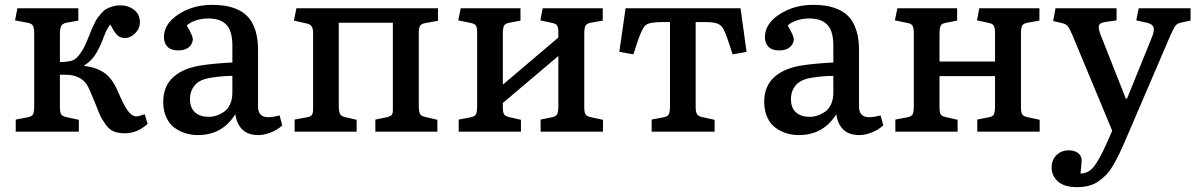

<svg xmlns="http://www.w3.org/2000/svg" viewBox="-20 -543 4934 792"><path d="M495.1 6.8Q468.3 6.8 449.5 -0.7Q430.7 -8.3 415.8 -29.5Q400.9 -50.8 395 -62.7Q389.2 -74.7 376 -108.9Q373.5 -114.7 372.1 -118.2Q349.1 -176.8 338.4 -193.4Q318.4 -224.1 278.8 -231.9Q273.4 -232.9 268.1 -233.9Q256.8 -234.9 227.1 -234.9V-102.1Q227.1 -80.6 231.9 -72Q236.8 -63.5 252.9 -60.1L305.2 -48.8V0H44.9V-49.8L94.2 -59.1Q112.3 -62.5 116.7 -72.5Q121.1 -82.5 121.1 -106.9V-401.9Q121.1 -427.2 116 -436.8Q110.8 -446.3 92.8 -449.2L42 -459L51.8 -508.8H303.2V-458L253.9 -449.2Q237.3 -445.8 232.2 -435.1Q227.1 -424.3 227.1 -400.9V-287.1Q257.3 -287.1 276.9 -293Q292 -297.4 306.2 -315.7Q320.3 -334 328.6 -351.3Q336.9 -368.7 349.1 -398.9Q355.5 -415.5 358.6 -422.9Q361.8 -430.2 369.4 -446Q377 -461.9 382.8 -469.7Q388.7 -477.5 398.9 -489.3Q409.2 -501 419.7 -506.6Q430.2 -512.2 444.8 -516.6Q459.5 -521 476.1 -521Q508.8 -521 533 -502.4Q557.1 -483.9 557.1 -451.2Q557.1 -425.3 537.6 -405.8Q518.1 -386.2 495.1 -386.2Q483.9 -386.2 475.6 -389.9Q467.3 -393.6 459.7 -402.6Q452.1 -411.6 447.8 -418.9Q443.4 -426.3 435.1 -441.9Q429.2 -434.6 424.1 -425.8Q418.9 -417 416.3 -411.4Q413.6 -405.8 407.7 -389.9Q401.9 -374 398.9 -367.2Q383.3 -331.1 367.9 -309.8Q352.5 -288.6 327.1 -272.9V-271Q375 -266.1 408.9 -243.4Q442.9 -220.7 465.8 -167Q489.3 -111.8 506.3 -87.4Q523.4 -63 543 -63Q551.8 -63 577.1 -71.8L588.9 -32.2Q546.9 6.8 495.1 6.8Z M796.4 14.2Q769 14.2 744.6 6.6Q720.2 -1 699.2 -16.6Q678.2 -32.2 665.8 -59.6Q653.3 -86.9 653.3 -123Q653.3 -188 695.6 -225.6Q737.8 -263.2 814.5 -273.9Q867.7 -281.7 938.5 -285.2V-355Q938.5 -415.5 913.6 -441.2Q888.7 -466.8 839.4 -466.8Q810.5 -466.8 786.4 -458.3Q762.2 -449.7 750.5 -438Q775.4 -394.5 775.4 -381.8Q775.4 -362.8 759.8 -348.9Q744.1 -335 715.3 -335Q685.1 -335 670.7 -350.3Q656.2 -365.7 656.2 -390.1Q656.2 -444.3 715.8 -483.6Q775.4 -522.9 854.5 -522.9Q888.2 -522.9 915.5 -517.8Q942.9 -512.7 967.5 -500Q992.2 -487.3 1008.5 -466.8Q1024.9 -446.3 1034.7 -413.6Q1044.4 -380.9 1044.4 -337.9V-104Q1044.4 -72.8 1065.2 -63.5Q1085.9 -54.2 1133.3 -66.9L1144.5 -25.9Q1124.5 -7.3 1097.2 3.4Q1069.8 14.2 1046.4 14.2Q1002.9 14.2 979.5 -8.8Q956.1 -31.7 950.7 -71.8Q897 14.2 796.4 14.2ZM840.3 -61Q856.9 -61 872.8 -66.2Q888.7 -71.3 904.1 -81.8Q919.4 -92.3 929 -112.8Q938.5 -133.3 938.5 -160.2V-230Q896.5 -230 848.6 -222.2Q803.7 -215.3 783.7 -191.4Q763.7 -167.5 763.7 -134.8Q763.7 -97.2 784.9 -79.1Q806.2 -61 840.3 -61Z M1195.3 0V-49.8L1245.6 -59.1Q1250.5 -60.1 1254.2 -61Q1257.8 -62 1260.5 -64.2Q1263.2 -66.4 1265.1 -67.6Q1267.1 -68.8 1268.3 -72.8Q1269.5 -76.7 1270.3 -77.9Q1271 -79.1 1271.2 -84.7Q1271.5 -90.3 1271.5 -91.8Q1271.5 -93.3 1271.5 -100.6Q1271.5 -107.9 1271.5 -109.9V-410.2Q1270.5 -427.7 1264.9 -435.5Q1259.3 -443.4 1242.2 -446.8L1192.4 -458L1202.6 -508.8H1786.6V-457L1736.3 -448.2Q1718.8 -445.3 1713.1 -437Q1707.5 -428.7 1707.5 -410.2V-106Q1707.5 -82.5 1712.6 -73Q1717.8 -63.5 1736.3 -60.1L1784.2 -48.8V0H1528.3V-49.8L1574.2 -59.1Q1579.6 -60.1 1583.7 -61.8Q1587.9 -63.5 1590.8 -64.7Q1593.8 -65.9 1595.7 -69.6Q1597.7 -73.2 1598.6 -74.5Q1599.6 -75.7 1600.1 -81.8Q1600.6 -87.9 1600.6 -89.6Q1600.6 -91.3 1600.6 -99.4Q1600.6 -107.4 1600.6 -109.9V-449.2H1377.4V-106Q1377.4 -83 1382.8 -72.8Q1388.2 -62.5 1407.2 -59.1L1451.2 -48.8V0Z M1872.1 0V-49.8L1921.4 -59.1Q1939.5 -62.5 1943.8 -72.5Q1948.2 -82.5 1948.2 -106.9V-408.2Q1948.2 -428.7 1943.4 -437Q1938.5 -445.3 1922.4 -448.2L1870.1 -459L1880.4 -508.8H2127V-458L2081.1 -449.2Q2063 -445.8 2058.6 -436Q2054.2 -426.3 2054.2 -401.9V-193.8L2283.2 -388.2V-408.2Q2283.2 -428.7 2278.3 -437Q2273.4 -445.3 2258.3 -448.2L2209 -459L2218.3 -508.8H2466.3V-458L2417 -449.2Q2398.9 -445.8 2394.5 -436Q2390.1 -426.3 2390.1 -401.9V-101.1Q2390.1 -80.1 2395 -71.8Q2399.9 -63.5 2415 -60.1L2467.3 -48.8V0H2210V-49.8L2256.3 -59.1Q2274.4 -63 2278.8 -72.8Q2283.2 -82.5 2283.2 -106.9V-312L2054.2 -118.2V-101.1Q2054.2 -80.1 2059.1 -71.8Q2064 -63.5 2080.1 -60.1L2128.9 -48.8V0Z M2668 0V-49.8L2716.8 -59.1Q2734.9 -62.5 2739.3 -72.5Q2743.7 -82.5 2743.7 -106.9V-452.1H2713.9Q2658.7 -452.1 2643.6 -439.5Q2628.4 -426.8 2610.8 -373.5Q2608.9 -368.2 2607.9 -365.2L2592.8 -318.8L2534.7 -329.1L2560.5 -508.8H3034.7L3059.6 -329.1L3002 -318.8L2985.8 -368.2Q2969.2 -417.5 2960.4 -429.2Q2947.8 -447.3 2918 -450.7Q2904.3 -452.1 2880.9 -452.1H2849.6V-103Q2849.6 -81.5 2855 -72.5Q2860.4 -63.5 2876 -60.1L2927.7 -48.8V0Z M3275.4 14.2Q3248 14.2 3223.6 6.6Q3199.2 -1 3178.2 -16.6Q3157.2 -32.2 3144.8 -59.6Q3132.3 -86.9 3132.3 -123Q3132.3 -188 3174.6 -225.6Q3216.8 -263.2 3293.5 -273.9Q3346.7 -281.7 3417.5 -285.2V-355Q3417.5 -415.5 3392.6 -441.2Q3367.7 -466.8 3318.4 -466.8Q3289.6 -466.8 3265.4 -458.3Q3241.2 -449.7 3229.5 -438Q3254.4 -394.5 3254.4 -381.8Q3254.4 -362.8 3238.8 -348.9Q3223.1 -335 3194.3 -335Q3164.1 -335 3149.7 -350.3Q3135.3 -365.7 3135.3 -390.1Q3135.3 -444.3 3194.8 -483.6Q3254.4 -522.9 3333.5 -522.9Q3367.2 -522.9 3394.5 -517.8Q3421.9 -512.7 3446.5 -500Q3471.2 -487.3 3487.5 -466.8Q3503.9 -446.3 3513.7 -413.6Q3523.4 -380.9 3523.4 -337.9V-104Q3523.4 -72.8 3544.2 -63.5Q3564.9 -54.2 3612.3 -66.9L3623.5 -25.9Q3603.5 -7.3 3576.2 3.4Q3548.8 14.2 3525.4 14.2Q3481.9 14.2 3458.5 -8.8Q3435.1 -31.7 3429.7 -71.8Q3376 14.2 3275.4 14.2ZM3319.3 -61Q3335.9 -61 3351.8 -66.2Q3367.7 -71.3 3383.1 -81.8Q3398.4 -92.3 3408 -112.8Q3417.5 -133.3 3417.5 -160.2V-230Q3375.5 -230 3327.6 -222.2Q3282.7 -215.3 3262.7 -191.4Q3242.7 -167.5 3242.7 -134.8Q3242.7 -97.2 3263.9 -79.1Q3285.2 -61 3319.3 -61Z M3673.3 0V-49.8L3722.7 -59.1Q3740.7 -62.5 3745.1 -72.5Q3749.5 -82.5 3749.5 -106.9V-404.8Q3749.5 -427.2 3744.6 -436.3Q3739.7 -445.3 3723.6 -448.2L3671.4 -459L3681.6 -508.8H3928.2V-458L3882.3 -449.2Q3864.3 -445.8 3859.9 -436Q3855.5 -426.3 3855.5 -401.9V-289.1H4084.5V-404.8Q4084.5 -427.7 4079.6 -436.5Q4074.7 -445.3 4059.6 -448.2L4010.3 -459L4019.5 -508.8H4267.6V-458L4218.3 -449.2Q4200.2 -445.8 4195.8 -436Q4191.4 -426.3 4191.4 -401.9V-102.1Q4191.4 -80.6 4196.3 -72Q4201.2 -63.5 4216.3 -60.1L4268.6 -48.8V0H4011.2V-49.8L4057.6 -59.1Q4075.7 -62 4080.1 -71.8Q4084.5 -81.5 4084.5 -106V-229H3855.5V-102.1Q3855.5 -79.6 3860.4 -71.3Q3865.2 -63 3881.3 -60.1L3930.2 -48.8V0Z M4422.9 229Q4369.6 229 4343.8 205.3Q4317.9 181.6 4317.9 147.9Q4317.9 116.7 4338.1 96.9Q4358.4 77.1 4388.2 77.1Q4410.2 77.1 4425.3 86.9Q4440.4 96.7 4441.9 117.2Q4442.4 124 4437 172.9Q4469.7 172.4 4491.5 145.3Q4513.2 118.2 4543.9 50.8L4567.9 -3.9L4403.8 -397.9Q4401.9 -402.3 4397.9 -410.6Q4394 -418.9 4392.6 -421.6Q4391.1 -424.3 4388.2 -429.4Q4385.3 -434.6 4383.1 -436.3Q4380.9 -438 4377.2 -440.9Q4373.5 -443.8 4369.1 -445.3Q4364.7 -446.8 4358.9 -448.2L4324.2 -456.1L4334 -508.8H4585.9V-459L4538.1 -452.1Q4517.6 -449.2 4513.4 -438.7Q4509.3 -428.2 4519 -401.9L4624 -136.2H4628.9L4733.9 -395Q4742.7 -420.9 4737.8 -432.4Q4732.9 -443.8 4710.9 -449.2L4667 -459L4677.2 -508.8H4891.1V-458L4854 -450.2Q4836.4 -446.8 4828.9 -437Q4821.3 -427.2 4807.1 -395L4618.2 44.9Q4605 75.2 4595.2 95.5Q4585.4 115.7 4571.8 138.9Q4558.1 162.1 4544.2 176.8Q4530.3 191.4 4512.2 204.3Q4494.1 217.3 4471.9 223.1Q4449.7 229 4422.9 229Z"/></svg>

Font: Literata Book Medium
Style: Regular
Weight: 500
Designer: Latin by Veronika Burian and Jose Scaglione. Greek by Irene Vlachou. Cyrillic by Vera Evstafieva
Foundry: TypeTogether
Version: Version 2.003;PS 002.003;hotconv 1.0.88;makeotf.lib2.5.64775